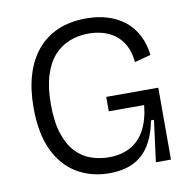

<svg xmlns="http://www.w3.org/2000/svg" viewBox="-77 -750 841 839"><g transform="rotate(-10 343.0 -330.0)"><path d="M342 12Q262 12 199 -25.5Q136 -63 100.5 -138Q65 -213 65 -328Q65 -408 84 -471.5Q103 -535 140.5 -580Q178 -625 232.5 -648.5Q287 -672 359 -672Q411 -672 454 -658.5Q497 -645 529.5 -619Q562 -593 582 -554.5Q602 -516 608 -466L536 -447Q532 -491 515.5 -521.5Q499 -552 474 -570.5Q449 -589 419 -597Q389 -605 358 -605Q312 -605 272.5 -589.5Q233 -574 204 -541.5Q175 -509 158.5 -456.5Q142 -404 142 -329Q142 -250 159.5 -197.5Q177 -145 206.5 -114Q236 -83 274 -70Q312 -57 351 -57Q407 -57 447 -78.5Q487 -100 511.5 -144Q536 -188 543 -255H386V-319H617V-226V0H550L574 -184H561Q548 -118 520.5 -74.5Q493 -31 449 -9.5Q405 12 342 12Z"/></g></svg>

Font: Bricolage Grotesque Light
Style: Regular
Weight: 300
Designer: Mathieu Triay
Foundry: Atelier Triay
Version: Version 1.000;gftools[0.9.30]